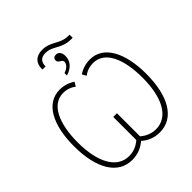

<svg xmlns="http://www.w3.org/2000/svg" viewBox="-266 -1201 1393 1393"><g transform="rotate(-45 431.0 -504.0)"><path d="M292 -923V-915H324C324 -960 345 -985 392 -985C467 -985 495 -923 595 -923H610V-955H597C512 -955 480 -1018 392 -1018C326 -1018 292 -981 292 -923ZM387 -784V-759C449 -777 480 -817 480 -867C480 -903 462 -923 437 -923C419 -923 406 -913 406 -894C406 -864 445 -869 445 -842C445 -821 426 -796 387 -784ZM290 10C349 10 394 -11 432 -43C468 -11 514 10 572 10C720 10 803 -132 803 -361C803 -574 728 -724 587 -724C542 -724 501 -710 469 -688L487 -656C516 -679 549 -689 585 -689C707 -689 764 -549 764 -360C764 -150 691 -26 569 -26C522 -26 482 -44 450 -72V-309H412V-72C378 -43 341 -26 293 -26C172 -26 99 -151 99 -360C99 -548 157 -689 278 -689C313 -689 346 -679 375 -656L394 -688C362 -710 321 -724 277 -724C135 -724 60 -575 60 -361C60 -132 143 10 290 10Z"/></g></svg>

Font: Noto Sans SemiCondensed ExtraLight
Style: Regular
Weight: 200
Width: 4
Designer: Monotype Design Team
Foundry: Monotype Imaging Inc.
Version: Version 2.013